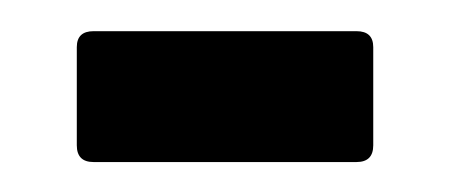

<svg xmlns="http://www.w3.org/2000/svg" viewBox="-20 -676 293 125"><path d="M40.9 -570.5Q30 -570.5 30 -581.4V-645.3Q30 -655.7 40.9 -655.7H212.1Q223 -655.7 223 -645.3V-581.4Q223 -570.5 212.1 -570.5Z"/></svg>

Font: Sofia Sans Condensed
Style: Regular
Weight: 400
Designer: Botio Nikoltchev, Ani Petrova
Foundry: lettersoup
Version: Version 4.100